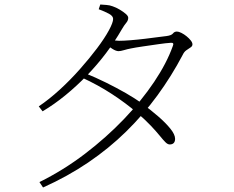

<svg xmlns="http://www.w3.org/2000/svg" viewBox="-20 -792 1040 852"><path d="M356 -468Q405 -448 451.5 -425Q498 -402 539 -378.5Q580 -355 611 -332Q648 -305 681.5 -276Q715 -247 736 -221Q757 -195 757 -176Q757 -164 751 -157.5Q745 -151 733 -151Q724 -151 714 -161Q704 -171 689 -189.5Q674 -208 650 -233.5Q626 -259 589 -291Q539 -334 477 -374.5Q415 -415 343 -448ZM152 -320Q198 -351 245 -394Q292 -437 334.5 -485Q377 -533 410.5 -577.5Q444 -622 463 -657Q482 -692 482 -708Q482 -721 463.5 -731Q445 -741 418 -751L425 -772Q438 -771 452.5 -770Q467 -769 480 -764Q495 -759 511 -749.5Q527 -740 538 -730.5Q549 -721 549 -713Q549 -701 540 -690.5Q531 -680 520 -661Q489 -607 450 -555.5Q411 -504 365.5 -457Q320 -410 270.5 -369.5Q221 -329 169 -298ZM155 16Q262 -37 357 -109.5Q452 -182 530 -263.5Q608 -345 664 -428.5Q720 -512 747 -588Q754 -604 737 -602Q718 -601 683.5 -596Q649 -591 614.5 -586Q580 -581 561 -577Q545 -574 530 -569.5Q515 -565 506 -565Q495 -565 479 -575Q463 -585 447 -598L461 -617Q476 -614 487.5 -612.5Q499 -611 508 -611Q528 -611 559.5 -613.5Q591 -616 624 -620Q657 -624 683 -627.5Q709 -631 719 -632Q741 -635 747.5 -643.5Q754 -652 765 -652Q773 -652 785 -646Q797 -640 808 -631Q819 -622 826.5 -612.5Q834 -603 834 -595Q834 -587 825.5 -581.5Q817 -576 807 -569Q797 -562 791 -549Q741 -454 678.5 -368.5Q616 -283 539.5 -208Q463 -133 371.5 -71Q280 -9 171 40Z"/></svg>

Font: Noto Serif SC
Style: Regular
Weight: 200
Designer: Ryoko NISHIZUKA 西塚涼子 (kana & ideographs); Frank Grießhammer (Latin, Greek & Cyrillic); Wenlong ZHANG 张文龙 (bopomofo); San
Foundry: Adobe
Version: Version 2.001;hotconv 1.1.0;makeotfexe 2.6.0